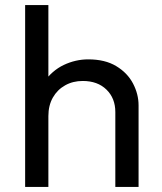

<svg xmlns="http://www.w3.org/2000/svg" viewBox="-20 -740 643 760"><path d="M79.5 0V-720H171.5V-393.5L152.5 -413Q185.5 -460.5 232.2 -482.8Q279 -505 329.5 -505Q396 -505 440.2 -478.2Q484.5 -451.5 506.5 -409.5Q528.5 -367.5 528.5 -323V0H436.5V-296.5Q436.5 -351 401.5 -385.2Q366.5 -419.5 307.5 -419.5Q268.5 -419.5 237.8 -402.2Q207 -385 189.2 -353.8Q171.5 -322.5 171.5 -280.5V0Z"/></svg>

Font: Geologica Cursive Light
Style: Regular
Weight: 300
Designer: Sindre Bremnes, Frode Helland
Foundry: Monokrom Skriftforlag AS
Version: Version 1.010;gftools[0.9.28]